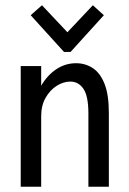

<svg xmlns="http://www.w3.org/2000/svg" viewBox="-20 -712 490 732"><path d="M59 0V-460H137V-385Q160 -425 194.5 -448Q229 -471 270 -471Q305 -471 333.5 -452.5Q362 -434 378.5 -392.5Q395 -351 395 -281V0H317V-279Q317 -346 298 -373.5Q279 -401 248 -401Q222 -401 196.5 -385Q171 -369 154 -339.5Q137 -310 137 -269V0ZM140 -692 237 -589 334 -692 376 -654 249 -514H224L97 -654Z"/></svg>

Font: Inconsolata SemiCondensed Medium
Style: Regular
Weight: 500
Width: 4
Monospace: yes
Designer: Raph Levien, Cyreal, Brenton Simpson
Foundry: Raph Levien, Cyreal, Google
Version: Version 3.001; ttfautohint (v1.8.2.53-6de2)